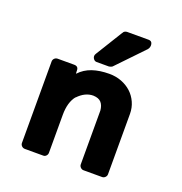

<svg xmlns="http://www.w3.org/2000/svg" viewBox="-116 -726 785 828"><g transform="rotate(20 276.5 -312.5)"><path d="M461 -20Q461 -12 455 -6Q449 0 441 0H356Q348 0 342 -6Q336 -12 336 -20V-267Q334 -290 322.5 -303Q311 -316 286 -317Q248 -317 216 -283V-284Q190 -252 190 -194V-20Q190 -12 184.5 -6Q179 0 171 0H87Q78 0 72 -6Q66 -12 66 -20V-394Q66 -402 72 -408Q78 -414 87 -414H162Q182 -414 182 -395Q182 -385 183 -381V-380Q207 -406 241 -417.5Q275 -429 319 -429Q349 -429 375 -419Q401 -409 420 -391.5Q439 -374 450 -349.5Q461 -325 461 -297ZM321 -464Q319 -462 313.5 -460Q308 -458 306 -458H249Q239 -458 233 -468.5Q227 -479 234 -490L311 -615V-614Q313 -620 318.5 -622.5Q324 -625 329 -625H427Q442 -625 444.5 -611Q447 -597 438 -586Z"/></g></svg>

Font: Stadtwerke
Style: Bold
Weight: 700
Designer: Santiago Orozco
Foundry: Typemade
Version: Version 1.003